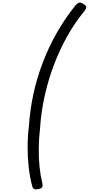

<svg xmlns="http://www.w3.org/2000/svg" viewBox="-20 -1378 685 1481"><path d="M629 -1290Q557 -1203 498 -1097.5Q439 -992 395 -875Q351 -758 324 -635.5Q297 -513 289 -390Q280 -310 279 -234.5Q278 -159 285 -91.5Q292 -24 306 33Q312 58 304 67.5Q296 77 275 81Q255 85 243.5 80Q232 75 228 56Q210 -12 201.5 -87Q193 -162 193 -242Q193 -322 203 -405Q211 -528 237.5 -651.5Q264 -775 309.5 -894.5Q355 -1014 418.5 -1125.5Q482 -1237 561 -1335Q577 -1354 590.5 -1357.5Q604 -1361 626 -1346Q643 -1336 645 -1323.5Q647 -1311 629 -1290Z"/></svg>

Font: Playwrite NL
Style: Regular
Weight: 400
Designer: Veronika Burian, José Scaglione
Foundry: TypeTogether
Version: Version 1.002